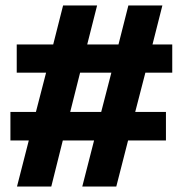

<svg xmlns="http://www.w3.org/2000/svg" viewBox="-20 -680 666 700"><path d="M42 0 85 -168H18V-272H111L148 -415H41V-518H174L210 -660H334L298 -518H412L448 -660H572L536 -518H608V-415H510L473 -272H585V-168H447L404 0H280L323 -168H209L167 0ZM236 -272H349L386 -415H272Z"/></svg>

Font: Bricolage Grotesque 12pt Bricolage Grotesque 10pt Regular
Style: Bold
Weight: 700
Designer: Mathieu Triay
Foundry: Atelier Triay
Version: Version 1.001; ttfautohint (v1.8.4.7-5d5b);gftools[0.9.33.de